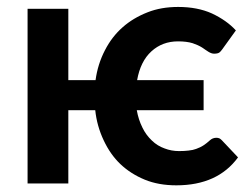

<svg xmlns="http://www.w3.org/2000/svg" viewBox="-20 -539 739 564"><path d="M615.7 -134.3Q619.6 -134.3 624 -132.8Q627.4 -131.3 631.3 -127.4L679.2 -76.7Q619.1 5.4 498 5.4Q445.8 5.4 405.3 -11.2Q363.8 -28.3 333.5 -57.1Q304.2 -85 284.7 -126.5Q264.6 -168.9 259.8 -215.3H180.7V0H61V-513.2H180.7V-303.7H260.7Q267.1 -350.6 288.1 -391.1Q308.6 -431.2 340.3 -459Q371.1 -486.3 413.6 -502.9Q453.1 -518.6 503.4 -518.6Q560.1 -518.6 602.5 -499.5Q646 -479 672.9 -449.7L632.8 -394Q627.9 -387.2 624.5 -384.8Q619.6 -381.3 608.9 -381.3Q601.1 -381.3 591.8 -387.2Q589.4 -388.7 583.3 -392.8Q577.1 -397 573.7 -399.4Q562 -406.7 545.9 -412.1Q528.3 -417.5 502.9 -417.5Q457 -417.5 424.8 -388.2Q392.6 -358.9 382.8 -303.7H578.1V-215.3H381.8Q386.7 -187.5 398.4 -164.1Q408.7 -142.6 426.3 -126Q442.4 -110.4 463.4 -103Q483.4 -95.2 505.9 -95.2Q521.5 -95.2 533.7 -96.7Q547.4 -98.1 556.2 -101.6Q569.3 -106.4 576.7 -111.3Q585.9 -117.2 596.2 -126.5Q604.5 -134.3 615.7 -134.3Z"/></svg>

Font: Lato-SemiBold
Style: Bold
Weight: 500
Designer: Lukasz Dziedzic with Adam Twardoch and Botio Nikoltchev
Foundry: tyPoland Lukasz Dziedzic
Version: ""